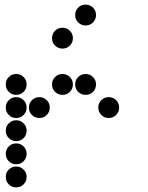

<svg xmlns="http://www.w3.org/2000/svg" viewBox="-20 -815 640 830"><path d="M349 -795Q331 -795 318 -782Q305 -769 305 -751V-749Q305 -731 318 -718Q331 -705 349 -705H351Q369 -705 382 -718Q395 -731 395 -749V-751Q395 -769 382 -782Q369 -795 351 -795ZM249 -695Q231 -695 218 -682Q205 -669 205 -651V-649Q205 -631 218 -618Q231 -605 249 -605H251Q269 -605 282 -618Q295 -631 295 -649V-651Q295 -669 282 -682Q269 -695 251 -695ZM49 -495Q31 -495 18 -482Q5 -469 5 -451V-449Q5 -431 18 -418Q31 -405 49 -405H51Q69 -405 82 -418Q95 -431 95 -449V-451Q95 -469 82 -482Q69 -495 51 -495ZM249 -495Q231 -495 218 -482Q205 -469 205 -451V-449Q205 -431 218 -418Q231 -405 249 -405H251Q269 -405 282 -418Q295 -431 295 -449V-451Q295 -469 282 -482Q269 -495 251 -495ZM349 -495Q331 -495 318 -482Q305 -469 305 -451V-449Q305 -431 318 -418Q331 -405 349 -405H351Q369 -405 382 -418Q395 -431 395 -449V-451Q395 -469 382 -482Q369 -495 351 -495ZM49 -395Q31 -395 18 -382Q5 -369 5 -351V-349Q5 -331 18 -318Q31 -305 49 -305H51Q69 -305 82 -318Q95 -331 95 -349V-351Q95 -369 82 -382Q69 -395 51 -395ZM149 -395Q131 -395 118 -382Q105 -369 105 -351V-349Q105 -331 118 -318Q131 -305 149 -305H151Q169 -305 182 -318Q195 -331 195 -349V-351Q195 -369 182 -382Q169 -395 151 -395ZM449 -395Q431 -395 418 -382Q405 -369 405 -351V-349Q405 -331 418 -318Q431 -305 449 -305H451Q469 -305 482 -318Q495 -331 495 -349V-351Q495 -369 482 -382Q469 -395 451 -395ZM49 -295Q31 -295 18 -282Q5 -269 5 -251V-249Q5 -231 18 -218Q31 -205 49 -205H51Q69 -205 82 -218Q95 -231 95 -249V-251Q95 -269 82 -282Q69 -295 51 -295ZM49 -195Q31 -195 18 -182Q5 -169 5 -151V-149Q5 -131 18 -118Q31 -105 49 -105H51Q69 -105 82 -118Q95 -131 95 -149V-151Q95 -169 82 -182Q69 -195 51 -195ZM49 -95Q31 -95 18 -82Q5 -69 5 -51V-49Q5 -31 18 -18Q31 -5 49 -5H51Q69 -5 82 -18Q95 -31 95 -49V-51Q95 -69 82 -82Q69 -95 51 -95Z"/></svg>

Font: Doto Rounded Black
Style: Regular
Weight: 900
Monospace: yes
Version: Version 1.000